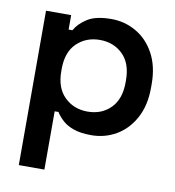

<svg xmlns="http://www.w3.org/2000/svg" viewBox="-80 -579 775 850"><g transform="rotate(10 307.5 -154.0)"><path d="M61 200V-494H174V-429H191Q208 -460 245.5 -484Q283 -508 353 -508Q413 -508 464.5 -478.5Q516 -449 547 -392Q578 -335 578 -255V-239Q578 -159 547 -102Q516 -45 465 -15.5Q414 14 353 14Q306 14 274.5 3Q243 -8 223.5 -26Q204 -44 193 -62H176V200ZM463 -242V-252Q463 -328 422 -368Q381 -408 319 -408Q257 -408 215.5 -368Q174 -328 174 -252V-242Q174 -167 215.5 -126.5Q257 -86 319 -86Q382 -86 422.5 -126.5Q463 -167 463 -242Z"/></g></svg>

Font: Space Grotesk Frontify SemiBold
Style: Regular
Weight: 600
Designer: Florian Karsten
Version: Version 2.000